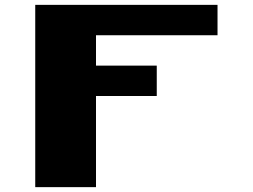

<svg xmlns="http://www.w3.org/2000/svg" viewBox="-20 -895 1040 790"><path d="M125 -875H875V-750H375V-625H625V-500H375V-125H125Z"/></svg>

Font: Picon
Style: Regular
Weight: 400
Designer: yne
Foundry: yne
Version: Version 21.02.27; git-deadbeef-release